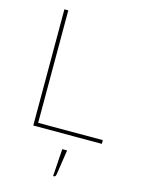

<svg xmlns="http://www.w3.org/2000/svg" viewBox="-127 -700 741 1001"><g transform="rotate(15 243.5 -199.5)"><path d="M463 -20V0H93V-627H114V-20ZM297 80 277 213Q275 222 272.5 225Q270 228 263 228H261L271 80Z"/></g></svg>

Font: Blinker Thin
Style: Regular
Weight: 100
Designer: Juergen Huber
Foundry: supertype
Version: Version 1.017;hotconv 1.0.117;makeotfexe 2.5.65602